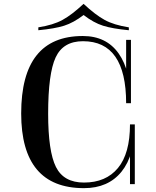

<svg xmlns="http://www.w3.org/2000/svg" viewBox="-20 -957 810 997"><path d="M660 -421V-750H635V-421ZM680 -1V-311H655V-1ZM655 -311Q655 -160 592.5 -84.5Q530 -9 416 -9Q311 -9 270.5 -90Q230 -171 230 -367Q230 -575 269 -659Q308 -743 411 -743Q635 -743 635 -421H660Q660 -589 596 -679.5Q532 -770 410 -770Q90 -770 90 -368Q90 20 416 20Q542 20 611 -65.5Q680 -151 680 -311ZM414 -937Q353 -880 304.5 -853.5Q256 -827 179 -815V-800Q264 -808 313 -823.5Q362 -839 414 -879ZM414 -937V-879Q466 -839 515 -823.5Q564 -808 649 -800V-815Q572 -827 523.5 -853.5Q475 -880 414 -937Z"/></svg>

Font: Solide Mirage
Style: Etroit
Weight: 400
Designer: Jérémy Landes
Foundry: Velvetyne Type Foundry
Version: Version 1.1